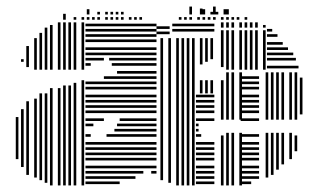

<svg xmlns="http://www.w3.org/2000/svg" viewBox="-20 -564 975 584"><path d="M36 -80H28V-208H36ZM52 -56H44V-232H52ZM52 -376H44V-384H52ZM68 -32H60V-256H68ZM68 -360H60V-424H68ZM92 -24H84V-264H92ZM92 -352H84V-448H92ZM108 -16H100V-280H108ZM108 -352H100V-464H108ZM124 -8H116V-280H124ZM124 -352H116V-480H124ZM140 0H132V-296H140ZM140 -352H132V-488H140ZM164 0H156V-296H164ZM164 -352H156V-496H164ZM180 0H172V-304H180ZM180 -352H172V-496H180ZM196 0H188V-304H196ZM196 -352H188V-496H196ZM212 0H204V-312H212ZM212 -352H204V-496H212ZM236 0H228V-320H236ZM236 -352H228V-496H236ZM344 -4H240V-12H344ZM392 -20H240V-28H392ZM416 -36H240V-44H416ZM456 -36H440V-44H456ZM456 -52H240V-60H456ZM456 -76H240V-84H456ZM456 -92H240V-100H456ZM456 -108H240V-116H456ZM456 -124H240V-132H456ZM256 -148H240V-156H256ZM456 -148H304V-156H456ZM456 -164H328V-172H456ZM264 -180H240V-188H264ZM456 -180H336V-188H456ZM296 -196H240V-204H296ZM456 -196H344V-204H456ZM456 -220H240V-228H456ZM456 -236H240V-244H456ZM456 -252H240V-260H456ZM456 -268H240V-276H456ZM456 -292H240V-300H456ZM456 -308H240V-316H456ZM456 -324H296V-332H456ZM456 -340H336V-348H456ZM256 -364H240V-372H256ZM456 -364H320V-372H456ZM296 -380H240V-388H296ZM456 -380H312V-388H456ZM456 -396H240V-404H456ZM456 -412H240V-420H456ZM456 -436H240V-444H456ZM456 -452H240V-460H456ZM456 -468H240V-476H456ZM456 -484H240V-492H456ZM476 -16H468V-448H476ZM500 -8H492V-448H500ZM496 -460H456V-468H496ZM496 -476H456V-484H496ZM524 0H516V-280H524ZM540 0H532V-280H540ZM556 0H548V-280H556ZM572 0H564V-280H572ZM632 -4H576V-12H632ZM632 -20H576V-28H632ZM632 -36H576V-44H632ZM632 -52H576V-60H632ZM632 -76H576V-84H632ZM632 -92H576V-100H632ZM632 -108H576V-116H632ZM632 -124H576V-132H632ZM592 -148H576V-156H592ZM584 -164H576V-172H584ZM584 -180H576V-188H584ZM632 -196H576V-204H632ZM632 -220H576V-228H632ZM632 -236H576V-244H632ZM632 -252H576V-260H632ZM632 -268H576V-276H632ZM524 -280H516V-448H524ZM540 -280H532V-448H540ZM556 -280H548V-448H556ZM572 -280H564V-448H572ZM596 -280H588V-320H596ZM596 -368H588V-448H596ZM612 -280H604V-320H612ZM612 -376H604V-448H612ZM628 -280H620V-320H628ZM628 -384H620V-448H628ZM632 -468H504V-476H632ZM632 -484H504V-492H632ZM660 0H652V-152H660ZM660 -200H652V-320H660ZM676 0H668V-160H676ZM676 -200H668V-344H676ZM692 0H684V-160H692ZM692 -200H684V-344H692ZM716 0H708V-160H716ZM716 -200H708V-344H716ZM744 -4H712V-12H744ZM768 -20H712V-28H768ZM768 -36H712V-44H768ZM768 -52H712V-60H768ZM768 -76H712V-84H768ZM768 -92H712V-100H768ZM768 -108H712V-116H768ZM768 -124H712V-132H768ZM768 -148H712V-156H768ZM768 -196H712V-204H768ZM768 -220H712V-228H768ZM768 -236H712V-244H768ZM768 -252H712V-260H768ZM768 -268H712V-276H768ZM768 -292H712V-300H768ZM768 -308H712V-316H768ZM768 -324H712V-332H768ZM796 -24H788V-160H796ZM796 -200H788V-344H796ZM812 -32H804V-160H812ZM812 -200H804V-344H812ZM828 -48H820V-160H828ZM828 -200H820V-344H828ZM844 -64H836V-160H844ZM844 -200H836V-344H844ZM868 -80H860V-160H868ZM868 -200H860V-344H868ZM884 -104H876V-152H884ZM884 -200H876V-344H884ZM900 -216H892V-328H900ZM660 -360H652V-472H660ZM676 -352H668V-472H676ZM692 -352H684V-472H692ZM716 -352H708V-472H716ZM732 -352H724V-472H732ZM748 -352H740V-472H748ZM764 -352H756V-472H764ZM788 -352H780V-472H788ZM888 -356H792V-364H888ZM880 -380H792V-388H880ZM872 -396H792V-404H872ZM856 -412H792V-420H856ZM840 -428H792V-436H840ZM824 -452H792V-460H824ZM808 -468H792V-476H808ZM660 -480H652V-496H660ZM676 -480H668V-496H676ZM692 -480H684V-496H692ZM716 -480H708V-496H716ZM732 -480H724V-496H732ZM748 -480H740V-496H748ZM764 -480H756V-496H764ZM788 -480H780V-488H788ZM180 -504H172V-522H180ZM212 -504H204V-512H212ZM236 -504H228V-512H236ZM252 -504H244V-512H252ZM268 -504H260V-512H268ZM284 -504H276V-512H284ZM308 -504H300V-512H308ZM324 -504H316V-512H324ZM340 -504H332V-512H340ZM356 -504H348V-512H356ZM380 -504H372V-512H380ZM396 -504H388V-512H396ZM412 -504H404V-512H412ZM532 -504H524V-512H532ZM548 -504H540V-512H548ZM564 -504H556V-512H564ZM588 -504H580V-512H588ZM604 -504H596V-512H604ZM620 -504H612V-512H620ZM636 -504H628V-512H636ZM660 -504H652V-512H660ZM676 -504H668V-512H676ZM692 -504H684V-512H692ZM708 -504H700V-512H708ZM732 -504H724V-512H732ZM564 -520H556V-544H564ZM604 -520H596V-536H604ZM636 -520H628V-544H636ZM676 -520H668V-536H676ZM252 -520H244V-536H252ZM284 -520H276V-528H284ZM308 -520H300V-528H308ZM324 -520H316V-528H324ZM340 -520H332V-528H340ZM356 -520H348V-528H356ZM596 -520H588V-538H596ZM628 -520H620V-528H628ZM644 -520H636V-528H644ZM668 -520H660V-536H668Z"/></svg>

Font: Rubik Lines
Style: Regular
Weight: 400
Designer: Hubert and Fischer, NaN
Foundry: Hubert and Fischer, NaN
Version: Version 2.201